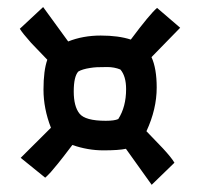

<svg xmlns="http://www.w3.org/2000/svg" viewBox="-20 -510 557 539"><path d="M333.5 -92.3Q313.5 -87.9 270 -87.9Q226.6 -87.9 183.1 -103Q154.3 -64.9 143.1 -51.3L123 -27.3Q113.8 -17.1 106.9 -11.2L38.1 -66.9L123 -151.4Q102.1 -205.1 102.1 -258.5Q102.1 -312 112.8 -342.3Q112.8 -342.3 67.4 -389.6Q43.5 -416.5 35.6 -429.2L101.1 -490.2L171.4 -393.6Q212.9 -410.2 262.7 -410.2Q312.5 -410.2 347.2 -398.9Q400.4 -470.2 420.9 -487.8L485.8 -432.1L405.3 -349.6Q419.9 -317.9 419.9 -264.2Q419.9 -203.6 391.1 -141.6L437.5 -93.3Q461.4 -67.4 469.7 -53.2L405.8 8.8ZM276.9 -170.9Q301.3 -170.9 312 -175.8Q334 -210 334 -259.8Q334 -296.4 317.9 -314.9Q300.8 -321.8 281.2 -321.8Q261.7 -321.8 252.2 -321.3Q242.7 -320.8 233.4 -319.3Q210.9 -315.9 199.7 -309.1Q187 -294.9 187 -253.2Q187 -211.4 203.1 -191.2Q219.2 -170.9 276.9 -170.9Z"/></svg>

Font: Passero One
Style: Regular
Weight: 400
Designer: Viktoriya Grabowska
Foundry: Viktoriya Grabowska
Version: Version 1.003